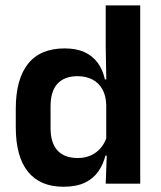

<svg xmlns="http://www.w3.org/2000/svg" viewBox="-20 -681 596 712"><path d="M215 11.5Q128.5 11.5 83.5 -44.5Q38.5 -100.5 38.5 -209.5V-277Q38.5 -387.5 84 -444.5Q129.5 -501.5 219.5 -501.5Q263.5 -501.5 293.8 -487.5Q324 -473.5 342.8 -447.5Q361.5 -421.5 369 -386.5H406.5L374 -291.5Q373 -326 359.8 -349.8Q346.5 -373.5 323 -386Q299.5 -398.5 267.5 -398.5Q219 -398.5 193.2 -370.5Q167.5 -342.5 167.5 -287V-206Q167.5 -151 193.2 -123Q219 -95 268.5 -95Q296.5 -95 318.5 -105.5Q340.5 -116 355.2 -134.2Q370 -152.5 376.5 -175.5L407 -104H371Q363 -72 345 -45.8Q327 -19.5 295.5 -4Q264 11.5 215 11.5ZM372 0 376.5 -120 374 -148.5V-349L374.5 -369.5L372 -510V-661H500V0Z"/></svg>

Font: Anek Tamil SemiBold
Style: Regular
Weight: 600
Version: Version 1.003